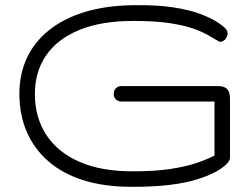

<svg xmlns="http://www.w3.org/2000/svg" viewBox="-20 -713 965 743"><path d="M489 10Q384 10 303 -15.5Q222 -41 167 -89Q112 -137 83.5 -203Q55 -269 55 -350Q55 -426 84 -488.5Q113 -551 170 -596.5Q227 -642 309.5 -667Q392 -692 500 -693Q589 -694 650.5 -684.5Q712 -675 753.5 -659.5Q795 -644 823 -626Q838 -616 848.5 -606.5Q859 -597 860 -589Q862 -585 860 -578Q858 -571 854 -564Q850 -558 844 -554.5Q838 -551 831 -551Q830 -551 820.5 -556.5Q811 -562 797 -570Q772 -586 734.5 -600Q697 -614 639.5 -623Q582 -632 496 -632Q371 -632 285.5 -596.5Q200 -561 157 -496.5Q114 -432 115 -346Q116 -257 159.5 -190.5Q203 -124 287 -87Q371 -50 493 -50Q579 -50 638.5 -59Q698 -68 739.5 -82Q781 -96 810 -111V-320H451Q442 -320 435 -323.5Q428 -327 424 -334Q420 -341 420 -349Q420 -359 424 -365.5Q428 -372 434.5 -376Q441 -380 450 -380H820Q839 -380 849.5 -375Q860 -370 865 -359.5Q870 -349 870 -330V-102Q870 -90 853.5 -75Q837 -60 811 -46Q784 -32 743 -19Q702 -6 640.5 2Q579 10 489 10Z"/></svg>

Font: Fredoka Expanded Light
Style: Regular
Weight: 300
Width: 7
Designer: Ben Nathan
Foundry: Milena B. Brandão, Ben Nathan
Version: Version 2.001